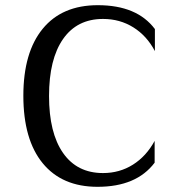

<svg xmlns="http://www.w3.org/2000/svg" viewBox="-20 -716 652 740"><path d="M377 -49Q441 -49 492.5 -81.5Q544 -114 576 -173V-89Q506 4 356 4Q219 4 144.5 -87Q70 -178 70 -347Q70 -514 144.5 -605Q219 -696 357 -696Q508 -696 577 -604V-519Q546 -578 494 -610.5Q442 -643 377 -643Q277 -643 223 -565.5Q169 -488 169 -346Q169 -204 223 -126.5Q277 -49 377 -49Z"/></svg>

Font: RIT Lekha
Style: Regular
Weight: 400
Designer: Rahul Radhakrishnan
Version: 1.0